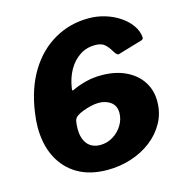

<svg xmlns="http://www.w3.org/2000/svg" viewBox="-111 -851 915 961"><g transform="rotate(-15 346.5 -371.0)"><path d="M433 -750Q478 -750 519.5 -737Q561 -724 594.5 -701Q628 -678 648 -648.5Q668 -619 670 -587Q670 -579 661 -575L533 -537Q523 -535 509 -559Q495 -583 478.5 -597.5Q462 -612 429 -612Q385 -612 350 -589Q315 -566 292.5 -526.5Q270 -487 262 -436Q261 -431 261 -429Q261 -427 261 -425Q261 -422 263.5 -421.5Q266 -421 273 -425Q303 -439 340.5 -448.5Q378 -458 421 -458Q493 -458 546.5 -432.5Q600 -407 629 -362.5Q658 -318 658 -260Q658 -200 631 -150.5Q604 -101 558 -65.5Q512 -30 453 -11Q394 8 330 8Q240 8 177 -28.5Q114 -65 80 -131.5Q46 -198 46 -288Q46 -306 47.5 -324.5Q49 -343 52 -363Q69 -485 122 -571.5Q175 -658 255.5 -704Q336 -750 433 -750ZM372 -328Q352 -328 329.5 -322.5Q307 -317 288 -309.5Q269 -302 259 -295Q244 -286 240.5 -269.5Q237 -253 237 -229Q237 -205 242.5 -185.5Q248 -166 259.5 -151.5Q271 -137 288 -129.5Q305 -122 327 -122Q363 -122 393.5 -141Q424 -160 442 -190Q460 -220 460 -253Q460 -290 434.5 -309Q409 -328 372 -328Z"/></g></svg>

Font: Libre Franklin ExtraBold
Style: Italic
Weight: 800
Italic angle: -8°
Designer: Pablo Impallari, Rodrigo Fuenzalida, Nhung Nguyen
Foundry: Impallari Type
Version: Version 3.000